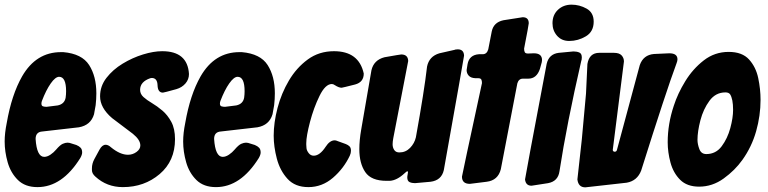

<svg xmlns="http://www.w3.org/2000/svg" viewBox="-32 -797 3298 825"><path d="M129 7Q76 7 45 -23.5Q14 -54 1 -99.5Q-12 -145 -12 -189Q-12 -225 -3 -269Q18 -390 63 -469Q123 -573 230 -573H240Q320 -566 351 -517.5Q382 -469 382 -396Q382 -371 379 -345L372 -306Q358 -259 307 -250L150 -232Q121 -230 121 -200Q126 -123 158 -123Q171 -123 185 -132.5Q199 -142 209 -154Q226 -174 237.5 -179Q249 -184 258 -184Q263 -184 267 -183Q271 -182 296 -174Q308 -169 314.5 -162Q321 -155 321 -142Q321 -132 313 -118Q235 7 129 7ZM168 -338 216 -344Q245 -350 250 -377Q252 -391 252 -405Q252 -467 222 -467Q206 -467 186 -438.5Q166 -410 148 -363Q146 -357 146 -352Q146 -342 153 -340Q160 -338 168 -338Z M496 7Q427 7 378 -38Q363 -51 363 -66V-74Q363 -94 373.5 -113.5Q384 -133 395.5 -154Q407 -175 422 -175Q433 -175 445 -164Q484 -132 518 -132Q538 -132 554.5 -144Q571 -156 571 -172Q571 -196 539 -222L449 -290Q398 -334 398 -383Q398 -427 425.5 -462.5Q453 -498 495 -523.5Q537 -549 582.5 -563Q628 -577 665 -577Q774 -577 780 -479Q780 -456 765 -438.5Q750 -421 726 -414Q672 -399 668 -399Q646 -399 645 -430.5Q644 -462 620 -462L614 -461Q570 -446 570 -411Q570 -393 584.5 -380Q599 -367 621 -354Q643 -341 665.5 -322Q688 -303 704 -273.5Q720 -244 720 -199Q720 -105 654 -49Q588 7 496 7Z M896 7Q843 7 812 -23.5Q781 -54 768 -99.5Q755 -145 755 -189Q755 -225 764 -269Q785 -390 830 -469Q890 -573 997 -573H1007Q1087 -566 1118 -517.5Q1149 -469 1149 -396Q1149 -371 1146 -345L1139 -306Q1125 -259 1074 -250L917 -232Q888 -230 888 -200Q893 -123 925 -123Q938 -123 952 -132.5Q966 -142 976 -154Q993 -174 1004.5 -179Q1016 -184 1025 -184Q1030 -184 1034 -183Q1038 -182 1063 -174Q1075 -169 1081.5 -162Q1088 -155 1088 -142Q1088 -132 1080 -118Q1002 7 896 7ZM935 -338 983 -344Q1012 -350 1017 -377Q1019 -391 1019 -405Q1019 -467 989 -467Q973 -467 953 -438.5Q933 -410 915 -363Q913 -357 913 -352Q913 -342 920 -340Q927 -338 935 -338Z M1293 7Q1236 7 1203.5 -28.5Q1171 -64 1157.5 -115.5Q1144 -167 1144 -214Q1144 -270 1160.5 -333Q1177 -396 1209.5 -451Q1242 -506 1290.5 -541.5Q1339 -577 1403 -577Q1510 -577 1531 -481Q1531 -444 1494 -434Q1439 -420 1436 -420Q1424 -420 1407 -431Q1400 -436 1394 -436Q1366 -436 1341 -385Q1316 -334 1300 -273Q1284 -212 1284 -182V-175Q1284 -170 1285 -160Q1286 -150 1294.5 -139Q1303 -128 1316 -128Q1342 -128 1367 -166Q1385 -194 1406 -194Q1412 -194 1418 -191L1454 -178Q1464 -174 1470 -168Q1476 -162 1476 -149Q1476 -139 1471 -128Q1445 -73 1398.5 -33Q1352 7 1293 7Z M1751 -10Q1738 -10 1728 -14.5Q1718 -19 1718 -35Q1718 -40 1719.5 -46.5Q1721 -53 1721 -57Q1721 -61 1719 -61Q1715 -61 1707 -53Q1674 -22 1643 -20H1629Q1563 -20 1537.5 -57.5Q1512 -95 1512 -156Q1512 -194 1520 -240L1564 -495Q1574 -539 1620 -551Q1688 -563 1692 -563Q1721 -563 1722 -535L1658 -204Q1655 -188 1655 -177Q1655 -163 1662 -152.5Q1669 -142 1684 -142Q1711 -142 1730 -161.5Q1749 -181 1755 -207Q1791 -406 1803 -511Q1812 -555 1856 -568L1922 -583L1924 -584L1935 -585Q1961 -585 1962 -558Q1962 -553 1875 -66Q1865 -22 1818 -16Z M1987 -7Q1953 -7 1953 -38Q1953 -42 2039 -440Q2039 -450 2036 -455.5Q2033 -461 2022 -461H2010Q1991 -462 1982 -472Q1973 -482 1973 -496L1977 -521Q1984 -561 2026 -564H2042Q2060 -564 2066 -585Q2073 -623 2081 -662Q2089 -701 2131 -710L2214 -723Q2240 -723 2240 -697Q2240 -691 2220 -588Q2220 -578 2223 -572.5Q2226 -567 2237 -567L2262 -568Q2297 -568 2297 -539Q2297 -534 2296 -530Q2295 -526 2288 -501Q2274 -459 2238 -459H2215Q2197 -459 2191 -439L2120 -70Q2108 -22 2059 -16Z M2414 -621Q2381 -621 2361.5 -643.5Q2342 -666 2342 -697Q2342 -733 2365.5 -755Q2389 -777 2424 -777Q2458 -777 2488.5 -760Q2519 -743 2519 -704Q2519 -661 2485.5 -641Q2452 -621 2414 -621ZM2252 1Q2227 1 2224 -26Q2224 -32 2317 -523Q2327 -565 2369 -570L2432 -576Q2446 -576 2457 -571.5Q2468 -567 2468 -550L2467 -539L2466 -537Q2403 -263 2372 -61Q2366 -18 2323 -10Z M2483 8Q2453 8 2449 -26L2468 -198L2486 -395L2492 -522Q2500 -570 2543 -570H2606Q2629 -570 2639 -559Q2649 -548 2649 -533L2601 -153Q2601 -146 2609 -145Q2617 -145 2619 -153L2717 -517Q2732 -561 2778 -565L2844 -568Q2879 -568 2879 -542Q2879 -535 2875 -525Q2830 -404 2723 -64Q2706 -20 2661 -12Z M2972 5Q2920 5 2890.5 -24.5Q2861 -54 2849 -98.5Q2837 -143 2837 -186Q2837 -264 2863 -342Q2880 -395 2912.5 -448Q2945 -501 2992 -537.5Q3039 -574 3099 -574Q3157 -574 3186.5 -541.5Q3216 -509 3226 -461.5Q3236 -414 3236 -368Q3236 -300 3217 -233Q3198 -166 3158 -110Q3126 -65 3077.5 -30Q3029 5 2972 5ZM3003 -135Q3044 -135 3069 -168.5Q3094 -202 3106 -246.5Q3118 -291 3118 -325Q3118 -372 3105 -392Q3099 -400 3085 -400Q3043 -400 3016.5 -364Q2990 -328 2977.5 -280Q2965 -232 2965 -196Q2965 -178 2973 -156.5Q2981 -135 3003 -135Z"/></svg>

Font: Bangerz
Style: Bold
Weight: 700
Designer: vernon adams
Foundry: Vernon Adams
Version: Version 2.10;February 7, 2025;FontCreator 13.0.0.2683 64-bit